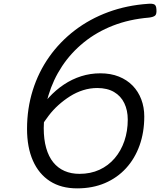

<svg xmlns="http://www.w3.org/2000/svg" viewBox="-20 -1019 882 1058"><path d="M405 19Q317 19 255.5 -20.5Q194 -60 161.5 -133.5Q129 -207 129 -309Q129 -421 160.5 -521.5Q192 -622 251 -705.5Q310 -789 392.5 -852Q475 -915 577 -952.5Q679 -990 796 -998Q818 -1000 829.5 -995Q841 -990 842 -967Q844 -941 834.5 -933Q825 -925 801 -922Q693 -913 603 -878Q513 -843 442 -785.5Q371 -728 322 -654Q273 -580 247 -493.5Q221 -407 221 -313Q221 -251 234.5 -203.5Q248 -156 273.5 -124.5Q299 -93 335.5 -77Q372 -61 418 -61Q479 -61 528 -83.5Q577 -106 612 -147Q647 -188 665.5 -242.5Q684 -297 684 -360Q684 -411 665 -450.5Q646 -490 608.5 -512Q571 -534 516 -534Q476 -534 438 -522Q400 -510 366 -488.5Q332 -467 302 -440Q272 -413 248.5 -382Q225 -351 207 -322L181 -390Q211 -440 249 -481.5Q287 -523 332 -553Q377 -583 427.5 -599Q478 -615 533 -615Q590 -615 635 -597Q680 -579 711 -547Q742 -515 758.5 -471.5Q775 -428 775 -377Q775 -290 749 -217.5Q723 -145 674.5 -92Q626 -39 558 -10Q490 19 405 19Z"/></svg>

Font: Playwrite CZ
Style: Regular
Weight: 400
Designer: Veronika Burian, José Scaglione
Foundry: TypeTogether
Version: Version 1.002